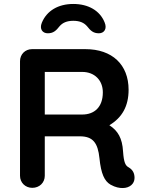

<svg xmlns="http://www.w3.org/2000/svg" viewBox="-20 -948 737 969"><path d="M206 -61V-260H383C449 -260 474 -227 482 -149C490 -71 507 -34 538 -16C563 -2 583 1 599 1C634 1 659 -20 659 -50C659 -74 650 -91 630 -103C613 -112 605 -127 601 -184C597 -251 575 -288 532 -316C597 -355 629 -413 629 -495C629 -622 546 -700 411 -700H142C107 -700 81 -674 81 -639V-61C81 -26 108 0 143 0C179 0 206 -26 206 -61ZM395 -585C457 -585 499 -543 499 -482C499 -408 457 -370 395 -370H206V-585ZM191 -833C178 -801 195 -780 221 -780C249 -780 263 -793 281 -816C296 -833 317 -843 350 -843C383 -843 404 -833 419 -816C437 -793 451 -780 479 -780C505 -780 522 -802 508 -835C484 -895 425 -928 350 -928C274 -928 216 -894 191 -833Z"/></svg>

Font: Hotpoint
Style: Bold
Weight: 700
Designer: Andrew Paglinawan, Luciano Perondi, Riccardo Olocco
Foundry: CAST Cooperativa Anonima Servizi Tipografici
Version: Version 1.000;PS 2.1;hotconv 16.6.51;makeotf.lib2.5.65220